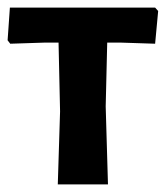

<svg xmlns="http://www.w3.org/2000/svg" viewBox="-22 -485 436 505"><path d="M130 0 136 -192 132 -373H97L5 -370L-2 -379L4 -465H386L394 -456L386 -370L294 -373H260L256 -205L262 0Z"/></svg>

Font: Alegreya Sans
Style: Bold
Weight: 700
Designer: Juan Pablo del Peral
Foundry: Huerta Tipografica
Version: Version 2.007